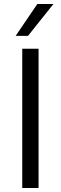

<svg xmlns="http://www.w3.org/2000/svg" viewBox="-20 -945 306 965"><path d="M173.8 0H91.8V-700.2H173.8ZM248.5 -924.8 120.6 -764.6H58.6L167.5 -924.8Z"/></svg>

Font: Segoe UI Historic
Style: Regular
Weight: 400
Foundry: Microsoft Corporation
Version: Version 1.03